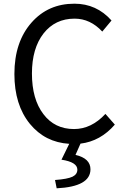

<svg xmlns="http://www.w3.org/2000/svg" viewBox="-20 -767 678 1040"><path d="M602 -92Q524 -2 416 11L389 72Q470 91 470 150Q470 244 287 253L278 208Q346 203 373 190Q399 177 399 152Q399 111 313 98L355 12Q224 4 142 -96Q58 -199 58 -366Q58 -540 151 -645Q241 -747 383 -747Q503 -747 584 -656L534 -596Q469 -666 384 -666Q279 -666 216 -586Q153 -505 153 -369Q153 -230 215 -149Q276 -68 381 -68Q475 -68 551 -150Z"/></svg>

Font: Source Han Sans K Regular
Style: Regular
Weight: 400
Designer: Ryoko NISHIZUKA  (kana & ideographs); Paul D. Hunt (Latin, Greek & Cyrillic); Wenlong ZHANG  (bopomofo); Sandoll Communi
Foundry: Adobe Systems Incorporated
Version: Version 1.00 July 18, 2014, initial release